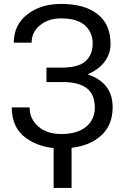

<svg xmlns="http://www.w3.org/2000/svg" viewBox="-20 -741 633 972"><path d="M295.9 -398.9Q376 -398.9 412.6 -430.9Q449.2 -462.9 449.2 -521Q449.2 -577.6 409.7 -612.8Q370.1 -647.9 289.6 -647.9Q225.1 -647.9 182.6 -613.3Q140.1 -578.6 140.1 -524.9H49.8Q49.8 -614.7 118.2 -668Q186.5 -721.2 289.6 -721.2Q407.7 -721.2 473.6 -669.7Q539.6 -618.2 539.6 -519Q539.6 -468.3 509.3 -428.2Q479 -388.2 423.3 -364.7Q486.3 -343.8 518.3 -302.2Q550.3 -260.7 550.3 -197.8Q550.3 -98.1 479.2 -43.9Q408.2 10.3 289.6 10.3Q185.5 10.3 112.5 -41.5Q39.6 -93.3 39.6 -197.3H129.9Q129.9 -139.2 173.6 -100.8Q217.3 -62.5 289.6 -62.5Q370.6 -62.5 415.3 -98.9Q460 -135.3 460 -195.8Q460 -263.2 419.2 -294.4Q378.4 -325.7 295.9 -325.7H215.3V-398.9ZM342.3 210.4H251.5V-40H342.3Z"/></svg>

Font: Roboto Web
Style: Regular
Weight: 400
Designer: Google
Version: Version 1.200310; 2013